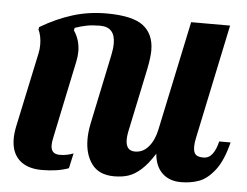

<svg xmlns="http://www.w3.org/2000/svg" viewBox="-46 -636 906 705"><g transform="rotate(5 407.0 -283.5)"><path d="M19.5 -92.8Q19.5 -113.3 24.9 -139.2L83 -412.1Q86.4 -427.2 86.4 -444.3Q86.4 -476.1 75.2 -500L77.1 -508.8Q135.7 -543.5 194.6 -561.8Q253.4 -580.1 319.3 -580.1Q416 -580.1 455.3 -549.3Q494.6 -518.6 494.6 -459.5Q494.6 -433.6 486.3 -392.1L436 -152.8Q433.1 -138.2 433.1 -125Q433.1 -84 467.3 -84Q496.6 -84 517.1 -108.2Q537.6 -132.3 545.9 -171.9L631.3 -575.2H774.9L686 -152.8Q682.1 -135.7 682.1 -121.1Q682.1 -100.1 690.7 -92Q699.2 -84 719.2 -84Q739.7 -84 752.7 -101.6Q765.6 -119.1 772 -147.9H814Q797.4 -80.6 769.8 -44.9Q742.2 -9.3 711.7 2Q681.2 13.2 645 13.2Q602.1 13.2 575.9 -11.7Q549.8 -36.6 545.9 -83Q521 -43.5 497.3 -22.5Q473.6 -1.5 450.7 5.9Q427.7 13.2 398.9 13.2Q342.8 13.2 316.2 -22.7Q289.6 -58.6 289.6 -114.7Q289.6 -141.1 295.9 -171.9L350.1 -430.2Q355 -453.1 355 -472.7Q355 -533.2 299.3 -533.2Q272 -533.2 250.5 -529.1Q229 -524.9 207 -517.1L205.1 -507.8Q228 -474.1 228 -431.6Q228 -415.5 224.1 -396L164.1 -109.9Q160.2 -91.8 160.2 -81.1Q160.2 -64.5 168.2 -56.2Q176.3 -47.9 193.4 -47.9Q207.5 -47.9 220.9 -50.8Q234.4 -53.7 243.2 -57.6L231 -2Q190.4 13.2 132.3 13.2Q78.1 13.2 48.8 -14.2Q19.5 -41.5 19.5 -92.8Z"/></g></svg>

Font: Pattaya
Style: Regular
Weight: 400
Designer: Pablo Impallari / Thai characters Designed by Thanarat Vachiruckul and Suppakit Chalermlarp
Foundry: Pablo Impallari
Version: Version 2.001